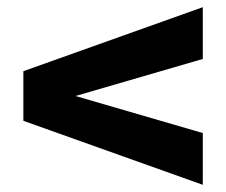

<svg xmlns="http://www.w3.org/2000/svg" viewBox="-20 -607 629 534"><path d="M544 -237V-93L45 -271V-409L544 -587V-443L190 -340Z"/></svg>

Font: Hind Siliguri
Style: Bold
Weight: 700
Designer: Jyotish Sonowal
Foundry: Indian Type Foundry
Version: Version 1.001;PS 1.0;hotconv 1.0.86;makeotf.lib2.5.63406; tt